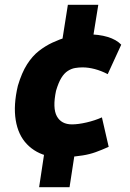

<svg xmlns="http://www.w3.org/2000/svg" viewBox="-20 -660 538 795"><path d="M142 115 168 -57 183 -13Q128 -25 91.5 -63Q55 -101 45 -163Q35 -225 54 -305Q70 -359 92 -393.5Q114 -428 141 -449Q168 -470 197 -483.5Q226 -497 258 -507L234 -469L261 -640H387L361 -479L339 -518Q390 -518 426 -507Q462 -496 482 -475L426 -353Q399 -367 372.5 -374Q346 -381 322 -381Q307 -381 291.5 -378.5Q276 -376 261 -366.5Q246 -357 234 -337.5Q222 -318 212 -284Q197 -212 215.5 -178.5Q234 -145 278 -145Q304 -145 338.5 -153Q373 -161 402 -174L430 -52Q401 -39 376 -30Q351 -21 322.5 -16.5Q294 -12 255 -9L293 -48L268 115Z"/></svg>

Font: Nunito Sans 7pt Condensed Black
Style: Italic
Weight: 900
Width: 3
Italic angle: -9°
Designer: Vernon Adams
Foundry: Vernon Adams
Version: Version 3.101;gftools[0.9.27]